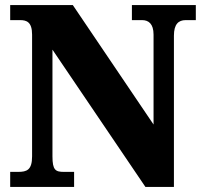

<svg xmlns="http://www.w3.org/2000/svg" viewBox="-20 -734 797 754"><path d="M20 0H271V-59H231C198 -59 186 -66 186 -120V-539L551 0H663V-594C663 -639 681 -655 709 -655H749V-714H498V-655H538C563 -655 583 -641 583 -598V-245L266 -714H20V-655H59C84 -655 106 -648 106 -598V-120C106 -66 85 -59 51 -59H20Z"/></svg>

Font: Noto Serif Sinhala SemiCondensed Black
Style: Regular
Weight: 900
Width: 4
Designer: Jelle Bosma - Monotype Design Team
Foundry: Monotype Imaging Inc.
Version: Version 2.007